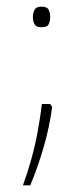

<svg xmlns="http://www.w3.org/2000/svg" viewBox="-20 -525 248 578"><path d="M79 -474Q79 -486 84 -495.5Q89 -505 104 -505Q122 -505 126.5 -495.5Q131 -486 131 -474Q131 -461 126.5 -452Q122 -443 104 -443Q89 -443 84 -452Q79 -461 79 -474ZM131 -212 137 -203Q129 -142 111 -80.5Q93 -19 71 33H49Q62 -2 74 -45Q86 -88 94 -132Q102 -176 106 -212Z"/></svg>

Font: Noto Sans Telugu UI SemiCondensed Thin
Style: Regular
Weight: 100
Width: 4
Designer: Jelle Bosma - Monotype Design Team
Foundry: Monotype Imaging Inc.
Version: Version 2.005; ttfautohint (v1.8.4.7-5d5b)